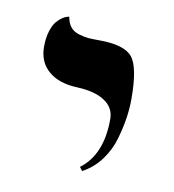

<svg xmlns="http://www.w3.org/2000/svg" viewBox="-49 -603 368 405"><g transform="rotate(10 135.5 -401.0)"><path d="M151.9 -242.7 146 -250.5Q191.4 -284.2 191.4 -360.8Q191.4 -385.3 170.2 -399.2Q148.9 -413.1 112.3 -414.6Q71.8 -416 49.6 -435.1Q27.3 -454.1 27.3 -486.8Q27.3 -505.9 31.7 -520Q36.1 -534.2 42 -541.3Q47.9 -548.3 54 -552.5Q60.1 -556.6 64.5 -557.6L68.8 -558.6Q70.8 -545.4 77.4 -537.1Q84 -528.8 95.7 -525.4Q107.4 -522 116 -521.2Q124.5 -520.5 139.6 -520.5Q193.4 -520.5 210.7 -499.5Q228 -478.5 228 -410.6Q228 -391.1 225.1 -370.8Q222.2 -350.6 215.1 -325Q208 -299.3 191.7 -277.1Q175.3 -254.9 151.9 -242.7Z"/></g></svg>

Font: Libertinage
Style: l
Weight: 400
Designer: OSP
Foundry: OSP
Version: Version 1.0; 2008; OFL relea